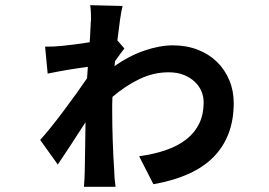

<svg xmlns="http://www.w3.org/2000/svg" viewBox="-20 -676 1040 741"><path d="M422 -421Q479 -461 538 -481Q597 -501 647 -501Q700 -501 743.5 -484Q787 -467 817.5 -437Q848 -407 865 -366.5Q882 -326 882 -278Q882 -151 806 -72Q730 7 572 35L517 -73Q575 -81 621 -97Q667 -113 699.5 -138.5Q732 -164 749 -199.5Q766 -235 766 -281Q766 -303 757.5 -323.5Q749 -344 731.5 -360.5Q714 -377 689 -387Q664 -397 631 -397Q572 -397 517.5 -370.5Q463 -344 414 -302Q413 -287 413 -273.5Q413 -260 413 -246Q413 -198 415 -135.5Q417 -73 421 -15Q421 -4 422.5 13.5Q424 31 426 45H304Q305 32 306 14Q307 -4 307 -13Q308 -47 308.5 -97.5Q309 -148 310 -204Q296 -183 282 -161Q268 -139 253.5 -117Q239 -95 226 -75.5Q213 -56 203 -41L135 -136Q152 -154 176 -184Q200 -214 225.5 -248Q251 -282 275 -315.5Q299 -349 316 -374L319 -418Q303 -416 283 -413Q263 -410 241.5 -406.5Q220 -403 200 -399Q180 -395 164 -392L154 -496Q172 -496 186 -496.5Q200 -497 220 -499Q239 -501 267.5 -504.5Q296 -508 326 -513Q328 -535 328.5 -553.5Q329 -572 330 -584Q332 -601 331 -623.5Q330 -646 328 -656L453 -653Q448 -633 443 -598Q438 -563 433 -520L460 -489Q453 -480 443.5 -467Q434 -454 424 -440Z"/></svg>

Font: SpoqaHanSansJP-Bold
Style: Regular
Weight: 700
Designer: [Source Han Sans]
Ryoko NISHIZUKA  (kana & ideographs); Paul D. Hunt (Latin, Greek & Cyrillic); Wenlong ZHANG  (bopomofo
Foundry: Spoqa (http://bi.spoqa.com)
Version: Version 1.002.20150607